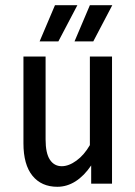

<svg xmlns="http://www.w3.org/2000/svg" viewBox="-20 -705 520 737"><path d="M410 0H330V-70Q303 -30 270 -9Q237 12 200 12Q139 12 104.5 -30.5Q70 -73 70 -155V-488H155V-170Q155 -117 171.5 -92Q188 -67 217 -67Q244 -67 273.5 -88.5Q303 -110 325 -148V-488H410ZM277 -685 204 -546H132L191 -685ZM411 -685 338 -546H266L325 -685Z"/></svg>

Font: Ropa Sans
Style: Regular
Weight: 400
Designer: Botio Nikoltchev
Foundry: Botio Nikoltchev
Version: Version 1.100